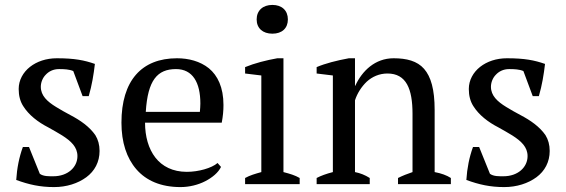

<svg xmlns="http://www.w3.org/2000/svg" viewBox="-20 -749 2304 781"><path d="M295 -114C295 -69 256 -32 197 -32C180 -32 157 -31 142 -42L98 -151H73C58 -110 49 -65 46 -17C98 2 143 12 200 12C251 12 297 -3 331 -28C365 -53 385 -90 385 -135C385 -160 379 -181 368 -199C344 -234 306 -260 266 -281C245 -292 226 -303 208 -314C172 -336 146 -360 146 -396C146 -413 153 -432 166 -445C178 -458 196 -468 220 -468C241 -468 262 -467 278 -460L316 -358H341C354 -403 361 -446 366 -489C323 -504 283 -512 211 -512C168 -512 130 -499 102 -477C74 -455 56 -423 56 -387C56 -360 62 -337 74 -318C97 -281 135 -252 176 -231C196 -220 215 -209 233 -198C269 -175 295 -151 295 -114Z M865 -86C841 -65 787 -50 740 -50C683 -50 640 -72 612 -108C584 -144 570 -194 570 -250H882C887 -277 889 -299 889 -322C889 -394 865 -442 830 -471C794 -500 747 -512 700 -512C556 -512 474 -421 474 -250C474 -170 495 -106 535 -60C575 -14 635 12 714 12C750 12 786 3 815 -12C844 -27 868 -47 879 -70ZM696 -468C764 -468 795 -413 795 -328C795 -317 794 -306 793 -294H573C581 -423 620 -468 696 -468Z M1024 -670C1024 -634 1049 -612 1088 -612C1127 -612 1151 -634 1151 -670C1151 -706 1127 -729 1088 -729C1049 -729 1024 -706 1024 -670ZM1199 -25C1180 -36 1160 -42 1133 -49V-512H1108C1063 -504 1016 -492 977 -476V-450L1043 -442V-49C1018 -42 997 -36 977 -25V0H1199Z M1814 -25C1797 -36 1775 -44 1748 -49V-302C1748 -385 1733 -437 1705 -469C1677 -501 1634 -512 1581 -512C1506 -512 1453 -461 1425 -400H1424V-512H1399C1350 -503 1303 -491 1268 -476V-450L1334 -442V-49C1307 -42 1285 -34 1268 -25V0H1484V-25C1465 -37 1445 -45 1424 -49V-341C1433 -369 1450 -396 1472 -417C1494 -437 1523 -450 1556 -450C1633 -450 1658 -387 1658 -286V-49C1637 -42 1617 -34 1599 -25V0H1814Z M2126 -114C2126 -69 2087 -32 2028 -32C2011 -32 1988 -31 1973 -42L1929 -151H1904C1889 -110 1880 -65 1877 -17C1929 2 1974 12 2031 12C2082 12 2128 -3 2162 -28C2196 -53 2216 -90 2216 -135C2216 -160 2210 -181 2199 -199C2175 -234 2137 -260 2097 -281C2076 -292 2057 -303 2039 -314C2003 -336 1977 -360 1977 -396C1977 -413 1984 -432 1997 -445C2009 -458 2027 -468 2051 -468C2072 -468 2093 -467 2109 -460L2147 -358H2172C2185 -403 2192 -446 2197 -489C2154 -504 2114 -512 2042 -512C1999 -512 1961 -499 1933 -477C1905 -455 1887 -423 1887 -387C1887 -360 1893 -337 1905 -318C1928 -281 1966 -252 2007 -231C2027 -220 2046 -209 2064 -198C2100 -175 2126 -151 2126 -114Z"/></svg>

Font: PT Serif
Style: Regular
Weight: 400
Designer: A.Korolkova, O.Umpeleva, V.Yefimov
Foundry: ParaType Ltd
Version: Version 1.000;PS 001.000;hotconv 1.0.88;makeotf.lib2.5.64775